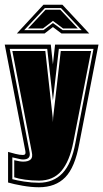

<svg xmlns="http://www.w3.org/2000/svg" viewBox="-25 -683 435 809"><path d="M139 106Q107 106 70 99.5Q33 93 9 86V-43Q23 -39 40.5 -34.5Q58 -30 72 -30Q85 -30 82 -46L-5 -495H189L198 -412L207 -495H390L309 -78Q291 22 250 64Q209 106 139 106ZM139 87Q200 87 238.5 46.5Q277 6 293 -82L369 -477H223L198 -260L174 -477H16L100 -40Q105 -11 72 -11Q65 -11 55.5 -13.5Q46 -16 27 -20V72Q45 77 76.5 82Q108 87 139 87ZM139 78Q109 78 80.5 74Q52 70 35 64V-8Q59 -2 73 -2Q94 -2 104 -11Q114 -20 109 -42L27 -468H166L197 -188L198 -168L199 -188L231 -468H359L284 -84Q268 -3 233.5 37.5Q199 78 139 78ZM158 -663H238L351 -542H234L198 -569L163 -542H46ZM77 -556H158L198 -586L239 -556H319L232 -649H164ZM93 -563 167 -642H229L303 -563H241L198 -595L156 -563Z"/></svg>

Font: Alumni Sans Collegiate One
Style: Regular
Weight: 400
Designer: Robert E. Leuschke
Foundry: Robert E. Leuschke
Version: Version 1.100